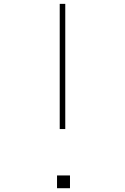

<svg xmlns="http://www.w3.org/2000/svg" viewBox="-20 -994 660 1014"><path d="M295.4 -973.6H324.7V-312.5H295.4ZM281.2 -67.4H349.6V0H281.2Z"/></svg>

Font: Cherry
Style: Light
Weight: 300
Designer: Amin Abedi
Version: Version 1.00 ; ttfautohint (v1.6)